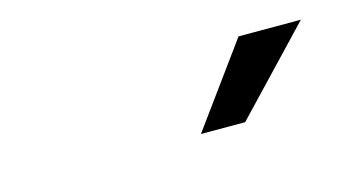

<svg xmlns="http://www.w3.org/2000/svg" viewBox="-35 -830 669 356"><g transform="rotate(-15 300.0 -652.5)"><path d="M317.9 -574.2 432.1 -731H551.8L402.8 -574.2Z"/></g></svg>

Font: Office Code Pro Medium Italic
Style: Regular
Weight: 500
Italic angle: -9°
Designer: Nathan Rutzky & Paul D. Hunt
Foundry: Adobe Systems Incorporated
Version: Version 1.004;PS 001.004;hotconv 1.0.70;makeotf.lib2.5.58329